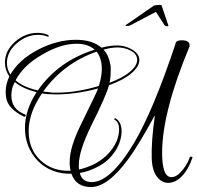

<svg xmlns="http://www.w3.org/2000/svg" viewBox="-65 -707 799 777"><path d="M303 50Q243 50 224 -4Q143 -2 89 -55Q36 -110 36 -189Q36 -261 83 -334Q27 -348 -5 -375L-7 -371Q-14 -358 -16.5 -345.5Q-19 -333 -19 -320Q-19 -265 36 -244Q39 -242 39 -240Q39 -231 28 -237Q-33 -268 -40 -311Q-41 -317 -41.5 -323Q-42 -329 -42 -335Q-42 -367 -27 -398Q-45 -423 -45 -454Q-45 -502 -4 -538Q36 -574 88 -574Q108 -574 129 -566Q132 -565 132 -562Q132 -557 127 -559Q110 -566 89 -566Q42 -566 2 -531Q-37 -496 -37 -452Q-37 -428 -23 -405Q11 -465 89 -506Q166 -546 243 -546Q308 -546 346 -514Q379 -523 409 -523Q439 -523 465 -509Q499 -491 499 -464Q499 -437 465 -409Q434 -383 376 -362Q365 -320 304 -198Q254 -96 254 -40V-31Q254 -26 255 -21Q285 -28 315 -42Q365 -68 393 -110Q417 -147 417 -183Q417 -211 401 -221Q398 -221 398 -224Q398 -231 404 -227Q427 -213 427 -176Q427 -137 403 -98Q374 -53 328 -31Q294 -13 258 -7Q267 30 306 30Q383 30 479 -131Q517 -196 558.5 -295Q600 -394 645 -529Q646 -544 670 -544Q706 -544 702 -519Q591 -253 591 -88Q591 10 629 10Q646 10 663 -7Q690 -34 703 -70Q703 -73 707 -73Q717 -73 713 -67Q698 -22 671.5 5.5Q645 33 616 33Q588 33 569 6.5Q550 -20 549 -68Q548 -100 551 -143Q554 -186 562 -241Q496 -120 454 -63Q371 50 303 50ZM88 -341Q171 -460 318 -506Q291 -530 245 -530Q180 -530 106 -486Q30 -443 -2 -382Q28 -355 88 -341ZM378 -372Q430 -391 459 -415Q490 -440 490 -465Q490 -488 465 -501.5Q440 -515 411 -515Q384 -515 354 -506Q375 -484 381 -448Q383 -441 383 -434Q383 -427 383 -419Q383 -408 382 -396Q381 -384 378 -372ZM165 -332Q244 -332 335 -359Q347 -398 347 -428Q347 -435 346.5 -441Q346 -447 345 -453Q340 -481 326 -498Q192 -451 110 -337Q114 -336 118 -335.5Q122 -335 126 -335L140 -333Q146 -332 152 -332Q158 -332 165 -332ZM221 -16 220 -20Q218 -28 217.5 -36Q217 -44 217 -52Q217 -111 262 -202L312 -305Q330 -342 332 -349Q243 -325 162 -325Q128 -325 105 -329Q51 -251 51 -176Q51 -103 99 -58Q147 -13 221 -16ZM611 -601Q604 -601 601 -605L566 -659L463 -605Q459 -602 450 -602Q443 -601 443 -605L559 -685Q566 -686 571 -686.5Q576 -687 580 -687Q589 -687 589 -685L616 -605Q617 -602 615 -601Z"/></svg>

Font: Lovers Quarrel
Style: Regular
Weight: 400
Designer: Robert E. Leuschke
Foundry: Robert E. Leuschke
Version: Version 1.010; ttfautohint (v1.8.3)